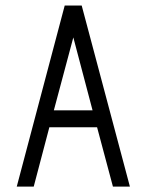

<svg xmlns="http://www.w3.org/2000/svg" viewBox="-20 -687 540 707"><path d="M280.8 -666.7H218.3L41.7 0H104.2L161.7 -218.3H337.5L395.8 0H458.3ZM250 -549.2 320.8 -280.8H178.3Z"/></svg>

Font: Amy Mono
Style: Regular
Weight: 400
Monospace: yes
Version: Version 001.000